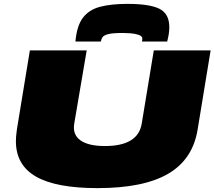

<svg xmlns="http://www.w3.org/2000/svg" viewBox="-20 -960 1106 990"><path d="M483 10Q269 10 165.5 -49.5Q62 -109 62 -232Q62 -243 63 -256.5Q64 -270 67 -292L134 -700H427L363 -324Q353 -267 394 -237Q435 -207 521 -207Q693 -207 711 -324L773 -700H1066L999 -292Q974 -138 847 -64Q720 10 483 10ZM637 -940Q752 -940 802.5 -914.5Q853 -889 853 -820Q853 -801 850 -783Q847 -765 842 -746H712Q713 -751 713.5 -755Q714 -759 714 -760Q714 -774 694.5 -780.5Q675 -787 650.5 -788.5Q626 -790 613 -790Q561 -790 538 -784Q515 -778 508.5 -768Q502 -758 500 -746H369Q376 -827 407.5 -868.5Q439 -910 496 -925Q553 -940 637 -940Z"/></svg>

Font: Georama ExtraExtended Black
Style: Italic
Weight: 900
Width: 8
Italic angle: -9°
Designer: Jean-Baptiste Levee
Foundry: Production Type
Version: Version 1.000